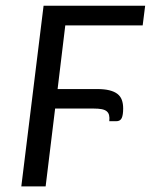

<svg xmlns="http://www.w3.org/2000/svg" viewBox="-20 -662 536 682"><path d="M495.6 -641.6 486.8 -571.8H211.9L184.6 -345.7H324.7Q350.6 -345.7 368.4 -341.3Q386.2 -336.9 397.2 -328.4Q408.2 -319.8 412.8 -306.9Q417.5 -293.9 417.5 -276.9Q417.5 -253.9 412.4 -242.7Q407.2 -231.4 392.6 -231.4H368.2Q369.6 -244.6 367.4 -253.2Q365.2 -261.7 358.9 -266.8Q352.5 -272 341.3 -274.2Q330.1 -276.4 313 -276.4H175.8L142.1 0H55.7L134.8 -641.6Z"/></svg>

Font: Carlito
Style: Italic
Weight: 400
Italic angle: -7°
Designer: Lukasz Dziedzic
Foundry: tyPoland Lukasz Dziedzic
Version: Version 1.104